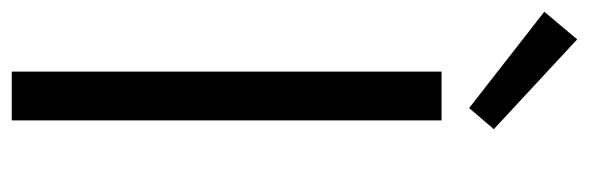

<svg xmlns="http://www.w3.org/2000/svg" viewBox="-358 -645 1003 327"><g transform="rotate(90 143.5 -481.5)"><path d="M102 0H185V-732H102ZM164 -779 200 -821 47 -963 0 -907Z"/></g></svg>

Font: Noto Sans CJK HK DemiLight
Style: Regular
Weight: 350
Designer: Ryoko NISHIZUKA 西塚涼子 (kana, bopomofo & ideographs); Paul D. Hunt (Latin, Greek & Cyrillic); Sandoll Communications 산돌커뮤니
Foundry: Adobe
Version: Version 2.004;hotconv 1.0.118;makeotfexe 2.5.65603